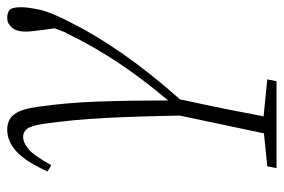

<svg xmlns="http://www.w3.org/2000/svg" viewBox="-144 -380 768 519"><g transform="rotate(-90 239.5 -121.0)"><path d="M44 243 49 218 138 209 186 -18Q184 -136 179.5 -222Q175 -308 164 -385Q159 -420 150.5 -431Q142 -442 129 -442Q113 -442 95.5 -427.5Q78 -413 52 -366L35 -376Q61 -434 88.5 -459.5Q116 -485 148 -485Q175 -485 189.5 -466Q204 -447 210 -401Q221 -325 224 -238.5Q227 -152 227 -50Q286 -120 330 -186.5Q374 -253 407 -321Q412 -329 415 -338Q418 -347 422 -357L418 -386Q417 -397 415 -411Q413 -425 413 -434Q413 -460 424 -472.5Q435 -485 450 -485Q467 -485 474 -476Q479 -467 479 -447Q479 -430 472.5 -398.5Q466 -367 435 -308Q404 -246 352.5 -172Q301 -98 230 -18Q213 60 202.5 112.5Q192 165 184 208L284 218L279 243Z"/></g></svg>

Font: Source Serif Pro Light
Style: Italic
Weight: 300
Italic angle: -12°
Designer: Frank Grießhammer
Foundry: Adobe Systems Incorporated
Version: Version 3.001;hotconv 1.0.111;makeotfexe 2.5.65597